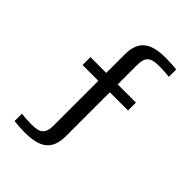

<svg xmlns="http://www.w3.org/2000/svg" viewBox="-243 -768 1066 1066"><g transform="rotate(45 290.0 -235.5)"><path d="M421 -601C451 -601 478 -599 501 -596V-654C473 -657 445 -659 418 -659C303 -659 240 -625 240 -511V-366H116V-304H240V46C240 112 215 130 149 130C119 130 92 128 69 125V183C97 186 125 188 152 188C267 188 330 154 330 40V-304H473V-366H330V-517C330 -583 355 -601 421 -601Z"/></g></svg>

Font: Gamestation Text
Style: Bold
Weight: 400
Designer: Jonas Hecksher
Foundry: Jonas Hecksher, Playtypeª, e-types AS
Version: Version 1.003